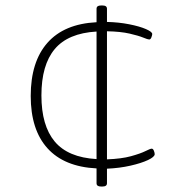

<svg xmlns="http://www.w3.org/2000/svg" viewBox="-20 -609 620 700"><path d="M348 71Q332 71 332 59V5Q214 -1 153 -68.5Q92 -136 92 -259Q92 -384 153 -453Q214 -522 332 -528V-577Q332 -589 348 -589H354Q370 -589 370 -577V-529Q413 -528 451 -520.5Q489 -513 512 -503Q535 -493 535 -485Q535 -481 532 -473Q529 -465 524 -465Q519 -465 502 -472Q485 -479 452.5 -486.5Q420 -494 370 -495V-28Q423 -30 457.5 -39.5Q492 -49 510 -58Q528 -67 533 -67Q538 -67 541 -59.5Q544 -52 544 -47Q544 -37 519.5 -25.5Q495 -14 455.5 -5Q416 4 370 6V59Q370 71 354 71ZM131 -261Q131 -151 179.5 -93Q228 -35 332 -29V-494Q228 -488 179.5 -430Q131 -372 131 -261Z"/></svg>

Font: Asap Expanded Thin
Style: Regular
Weight: 100
Width: 7
Designer: Pablo Cosgaya
Foundry: Omnibus-Type
Version: Version 3.001; ttfautohint (v1.8.4.7-5d5b)